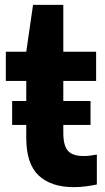

<svg xmlns="http://www.w3.org/2000/svg" viewBox="-20 -760 433 790"><path d="M30 -246V-344.5H88V-427H4V-547H88L116 -740H240.5V-547H375.5V-427H240.5V-344.5H352.5V-246H240.5V-214.5Q240.5 -159.5 260 -138.8Q279.5 -118 324.5 -118Q337 -118 349.8 -119.5Q362.5 -121 378.5 -124V-1Q358.5 3.5 333.2 6.8Q308 10 284 10Q190 10 139 -38Q88 -86 88 -193V-246Z"/></svg>

Font: Encode Sans SemiCondensed SemiCondensed
Style: Bold
Weight: 700
Width: 4
Designer: Multiple Designers
Foundry: Impallari Type
Version: Version 3.000; ttfautohint (v1.8.3) -l 8 -r 50 -G 200 -x 14 